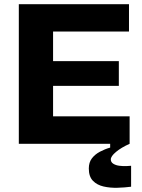

<svg xmlns="http://www.w3.org/2000/svg" viewBox="-20 -680 672 908"><path d="M69 0V-660H231V0ZM186 0V-130H593V0ZM186 -274V-391H542V-274ZM186 -531V-660H590V-531ZM600 203Q570 207 535.5 208Q501 209 470 202Q439 195 419.5 175Q400 155 400 117Q400 88 414.5 69Q429 50 452.5 37.5Q476 25 501 18V-7H593V0Q553 18 528.5 38.5Q504 59 504 74Q504 87 516 94.5Q528 102 545 104Q562 106 577 105.5Q592 105 600 104Z"/></svg>

Font: Bricolage Grotesque ExtraBold
Style: Regular
Weight: 800
Designer: Mathieu Triay
Foundry: Atelier Triay
Version: Version 1.001;gftools[0.9.33.dev8+g029e19f]